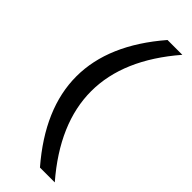

<svg xmlns="http://www.w3.org/2000/svg" viewBox="-283 -698 926 926"><g transform="rotate(45 180.0 -235.0)"><path d="M232.9 200.2Q45.9 -16.6 45.9 -234.9Q45.9 -453.1 232.9 -669.9H334Q147 -453.1 147 -234.9Q147 -16.6 334 200.2Z"/></g></svg>

Font: LT Wave
Style: Regular
Weight: 400
Designer: Daniel Lyons
Version: Version 2.5 (Glyphs App)